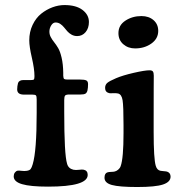

<svg xmlns="http://www.w3.org/2000/svg" viewBox="-20 -730 714 759"><path d="M107.9 -356H74.7Q47.9 -356 47.9 -376.5Q47.9 -389.2 51.3 -401.9Q55.7 -413.6 73.2 -413.6H103.5Q111.8 -413.6 114 -416Q116.2 -418.5 116.2 -428.2V-430.2Q116.2 -457 106 -501.5Q95.7 -545.9 95.7 -570.3Q95.7 -604 108.9 -631.6Q122.1 -659.2 142.8 -675.8Q163.6 -692.4 187.5 -701.2Q211.4 -710 234.9 -710Q280.8 -710 306.2 -690.7Q331.5 -671.4 331.5 -643.1Q331.5 -618.7 318.4 -603Q305.2 -587.4 285.2 -587.4Q272.9 -587.4 262.9 -593Q252.9 -598.6 246.1 -606.4Q239.3 -614.3 232.9 -622.1Q226.6 -629.9 218.3 -635.5Q210 -641.1 199.7 -641.1Q189.5 -641.1 182.4 -629.6Q175.3 -618.2 175.3 -605Q175.3 -593.3 180.7 -583.3Q186 -573.2 193.8 -563.5Q201.7 -553.7 209.7 -540.3Q217.8 -526.9 223.6 -501.7Q229.5 -476.6 230 -442.4V-430.7Q230.5 -419.9 233.9 -417.7Q237.3 -415.5 247.6 -415.5H296.9Q314 -415.5 321 -412.1Q328.1 -408.7 328.1 -397.5Q328.1 -382.8 325.7 -372.1Q323.2 -362.8 317.4 -359.6Q311.5 -356.4 298.3 -356.4H254.4Q241.2 -356.4 237.5 -352.3Q233.9 -348.1 233.9 -334.5V-288.1Q233.9 -119.1 245.1 -83Q250 -64 270 -59.1Q279.3 -57.1 292.5 -58.8Q305.7 -60.5 311 -59.1Q326.7 -55.7 326.7 -38.6Q326.7 7.8 169.9 7.8Q100.1 7.8 67.1 -2Q34.2 -11.7 34.2 -32.7Q34.2 -41.5 38.6 -47.6Q43 -53.7 49.3 -55.2Q53.7 -56.2 65.2 -54.7Q76.7 -53.2 85.4 -54.7Q96.7 -56.2 101.1 -61.8Q105.5 -67.4 109.4 -81.1Q125 -133.3 125 -283.7V-336.4Q125 -349.1 122.3 -352.5Q119.6 -356 107.9 -356ZM448.2 -599.1Q448.2 -630.4 475.8 -648.4Q503.4 -666.5 539.1 -666.5Q568.4 -666.5 586.9 -650.4Q605.5 -634.3 605.5 -607.9Q605.5 -577.1 578.4 -557.9Q551.3 -538.6 514.2 -538.6Q486.3 -538.6 467.3 -555.2Q448.2 -571.8 448.2 -599.1ZM468.3 -203.6V-235.8Q468.3 -310.5 464.6 -333.7Q460.9 -356.9 446.8 -360.4Q438.5 -362.3 427 -361.6Q415.5 -360.8 411.6 -361.8Q395.5 -365.7 395.5 -382.3Q395.5 -395 404.1 -402.3Q412.6 -409.7 439 -420.9Q465.3 -432.1 508.8 -442.1Q552.2 -452.1 571.3 -452.1Q581.1 -452.1 584.5 -447.3Q587.9 -442.4 587.9 -430.7Q587.9 -425.8 587.6 -383.3Q587.4 -340.8 587.4 -252V-208.5Q587.4 -102.1 595.7 -74.7Q600.6 -57.1 615.2 -54.7Q620.6 -53.7 628.7 -53.2Q636.7 -52.7 641.1 -51.3Q654.3 -46.4 654.3 -31.7Q654.3 -10.7 624.5 -0.7Q594.7 9.3 522.5 9.3Q451.2 9.3 422.1 1.2Q393.1 -6.8 393.1 -27.3Q393.1 -45.4 405.3 -48.8Q410.2 -50.3 419.4 -50.5Q428.7 -50.8 432.6 -51.8Q439.9 -53.2 447 -59.1Q454.1 -64.9 457 -73.2Q468.3 -104.5 468.3 -203.6Z"/></svg>

Font: Cooper* SemiBold
Style: Regular
Weight: 600
Designer: Owen Earl
Foundry: indestructible type*
Version: Version 0.001